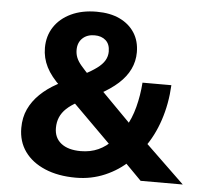

<svg xmlns="http://www.w3.org/2000/svg" viewBox="-52 -770 879 835"><g transform="rotate(5 387.5 -352.5)"><path d="M309 11Q231 11 173.5 -13.5Q116 -38 85 -81.5Q54 -125 54 -184Q54 -230 71 -266.5Q88 -303 119 -333Q150 -363 192 -386L229 -407L209 -377Q166 -417 146 -456.5Q126 -496 126 -540Q126 -592 152 -631.5Q178 -671 225.5 -693.5Q273 -716 337 -716Q396 -716 438 -696Q480 -676 503 -640Q526 -604 526 -555Q526 -516 509.5 -481.5Q493 -447 460.5 -417.5Q428 -388 378 -361L376 -391L536 -229L507 -228Q531 -267 544.5 -318.5Q558 -370 562 -426H688Q684 -345 660 -272.5Q636 -200 594 -144L590 -178L775 0H591L508 -84H540Q495 -40 435.5 -14.5Q376 11 309 11ZM320 -106Q362 -106 396.5 -121.5Q431 -137 459 -168L456 -132L253 -334L316 -331L287 -315Q259 -300 240.5 -282.5Q222 -265 213 -244Q204 -223 204 -197Q204 -154 234.5 -130Q265 -106 320 -106ZM337 -613Q304 -613 284 -594Q264 -575 264 -543Q264 -525 270.5 -509Q277 -493 292 -475.5Q307 -458 330 -434L299 -437Q337 -457 360 -474Q383 -491 393.5 -509Q404 -527 404 -548Q404 -580 385.5 -596.5Q367 -613 337 -613Z"/></g></svg>

Font: Nunito Sans 11pt ExtraBold
Style: Regular
Weight: 800
Version: Version 3.101;gftools[0.9.27]